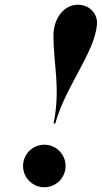

<svg xmlns="http://www.w3.org/2000/svg" viewBox="-20 -778 428 808"><path d="M388 -674C392 -720 357.5 -758 307.5 -758C248.5 -758 205 -700 205 -629C205 -503 235.5 -408 205.5 -258H212.5C255 -413 378 -557 388 -674ZM77 -79.5C77 -30 117 10 166.5 10C216 10 256 -30 256 -79.5C256 -129 216 -169 166.5 -169C117 -169 77 -129 77 -79.5Z"/></svg>

Font: Bodoni* 24pt
Style: Bold Italic
Weight: 700
Italic angle: -13°
Version: Version 2.3